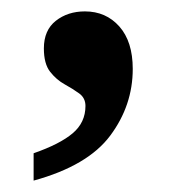

<svg xmlns="http://www.w3.org/2000/svg" viewBox="-20 -163 317 337"><path d="M39 106Q85 90 107.5 71Q130 52 130 23Q130 9 119 1Q108 -7 93.5 -15Q79 -23 68 -37Q57 -51 57 -78Q57 -110 78 -126.5Q99 -143 129 -143Q166 -143 189.5 -116.5Q213 -90 213 -42Q213 22 173.5 75Q134 128 39 154Z"/></svg>

Font: Noto Serif Myanmar SemiBold
Style: Regular
Weight: 600
Designer: Ben Mitchell and the Monotype Design Team
Foundry: Monotype Imaging Inc.
Version: Version 2.106; ttfautohint (v1.8.4.7-5d5b)